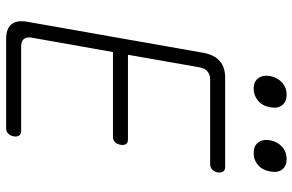

<svg xmlns="http://www.w3.org/2000/svg" viewBox="-188 -788 975 640"><g transform="rotate(90 300.0 -467.5)"><path d="M162 -406H445Q456 -406 460 -399Q464 -392 462 -381Q460 -370 453.5 -363Q447 -356 436 -356H153L105 -85Q102 -68 109.5 -59Q117 -50 134 -50H416Q427 -50 431.5 -43Q436 -36 434 -25Q432 -14 425 -7Q418 0 407 0H110Q75 0 60.5 -17.5Q46 -35 52 -70L156 -660Q163 -695 183.5 -712.5Q204 -730 239 -730H536Q547 -730 551.5 -723Q556 -716 554 -705Q552 -694 545 -687Q538 -680 527 -680H245Q228 -680 217.5 -671Q207 -662 204 -645ZM490 -825Q466 -825 454.5 -840Q443 -855 447 -880Q452 -905 469 -920Q486 -935 510 -935Q533 -935 544.5 -920Q556 -905 551 -880Q547 -855 530 -840Q513 -825 490 -825ZM275 -825Q252 -825 240.5 -840Q229 -855 233 -880Q238 -905 255 -920Q272 -935 295 -935Q318 -935 330 -920Q342 -905 337 -880Q333 -855 315.5 -840Q298 -825 275 -825Z"/></g></svg>

Font: Maple Mono Thin
Style: Italic
Weight: 250
Italic angle: -10°
Monospace: yes
Designer: subframe7536
Version: Version 7.000